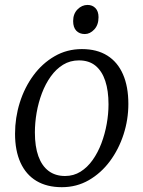

<svg xmlns="http://www.w3.org/2000/svg" viewBox="-20 -768 596 798"><path d="M320.5 -564Q383 -564 426 -537Q469 -510 491.2 -459Q513.5 -408 513.5 -336Q513.5 -271 493.5 -209.2Q473.5 -147.5 436.8 -98Q400 -48.5 349.2 -19.2Q298.5 10 237 10Q175 10 131.5 -16Q88 -42 65.2 -92Q42.5 -142 42.5 -212Q42.5 -278.5 62.2 -341.5Q82 -404.5 118.8 -454.5Q155.5 -504.5 206.8 -534.2Q258 -564 320.5 -564ZM308 -517Q271.5 -517 242.2 -499Q213 -481 191 -450.2Q169 -419.5 154.2 -380.5Q139.5 -341.5 132.2 -299.5Q125 -257.5 125 -217.5Q125 -159 139.5 -118.8Q154 -78.5 182 -57.5Q210 -36.5 250.5 -36.5Q286 -36.5 314.8 -54.5Q343.5 -72.5 365.2 -103.2Q387 -134 401.5 -172.5Q416 -211 423.5 -252.8Q431 -294.5 431 -334.5Q431 -391 417.5 -431.8Q404 -472.5 377 -494.8Q350 -517 308 -517ZM332.5 -626.5Q310.5 -626.5 297.2 -640.2Q284 -654 284 -680.5Q284 -710.5 302.2 -729Q320.5 -747.5 344 -747.5Q364 -747.5 376.8 -734.2Q389.5 -721 389.5 -696.5Q389.5 -664.5 371.8 -645.5Q354 -626.5 332.5 -626.5Z"/></svg>

Font: Merriweather 28pt Light
Style: Italic
Weight: 300
Italic angle: -7.8°
Version: Version 2.101